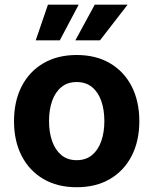

<svg xmlns="http://www.w3.org/2000/svg" viewBox="-20 -787 653 818"><path d="M306.7 10.7Q224.6 10.7 164.6 -24.6Q104.6 -59.9 72.1 -123.3Q39.7 -186.6 39.7 -270.6Q39.7 -355.2 72.1 -418.7Q104.6 -482.2 164.6 -517.4Q224.6 -552.7 306.7 -552.7Q389.1 -552.7 448.9 -517.4Q508.7 -482.2 541.2 -418.7Q573.6 -355.2 573.6 -270.6Q573.6 -186.6 541.2 -123.3Q508.7 -59.9 448.9 -24.6Q389.1 10.7 306.7 10.7ZM306.7 -104.6Q345.8 -104.6 372.1 -126.3Q398.4 -148.1 411.5 -185.8Q424.6 -223.5 424.6 -271.1Q424.6 -319.2 411.5 -356.8Q398.4 -394.3 372.1 -415.9Q345.8 -437.5 306.7 -437.5Q267.6 -437.5 241.4 -415.9Q215.2 -394.3 202.1 -356.9Q188.9 -319.5 188.9 -271.1Q188.9 -223.5 202.1 -185.8Q215.2 -148.1 241.4 -126.3Q267.6 -104.6 306.7 -104.6ZM234.8 -615.1H132.2L184.3 -767.1H315.2ZM406 -615.1H301.1L383.6 -767.1H523.7Z"/></svg>

Font: Atlassian Sans
Style: Regular
Weight: 400
Designer: Rasmus Andersson
Foundry: Modifications by Atlassian Pty Ltd, manufactured by rsms
Version: Version 4.001;git-9221beed3